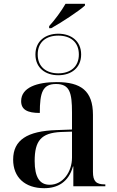

<svg xmlns="http://www.w3.org/2000/svg" viewBox="-20 -978 613 1008"><path d="M238 -841V-830H249C303 -860 396 -921 426 -949V-958H324C303 -921 267 -872 238 -841ZM286 -583C353 -583 406 -621 406 -692C406 -763 353 -801 286 -801C219 -801 166 -763 166 -692C166 -621 219 -583 286 -583ZM286 -593C223 -593 178 -627 178 -692C178 -758 223 -791 286 -791C349 -791 394 -758 394 -692C394 -627 349 -593 286 -593ZM212 10C283 10 340 -22 363 -104H365V0H533V-10H530C485 -10 468 -26 468 -76V-375C468 -501 405 -547 278 -547C175 -547 91 -519 91 -447C91 -402 124 -385 189 -385C189 -493 204 -537 274 -537C346 -537 358 -492 358 -387V-298L276 -295C123 -290 49 -243 49 -140C49 -47 111 10 212 10ZM241 -8C188 -8 162 -48 162 -133C162 -239 196 -280 299 -285L358 -287V-151C358 -75 310 -8 241 -8Z"/></svg>

Font: Noto Serif Display Medium
Style: Regular
Weight: 500
Designer: Monotype Design Team
Foundry: Monotype Imaging Inc.
Version: Version 2.009